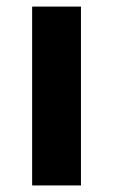

<svg xmlns="http://www.w3.org/2000/svg" viewBox="-20 -566 345 586"><path d="M227.1 0H78.1V-545.9H227.1Z"/></svg>

Font: NotoSans-Bold
Style: Bold
Weight: 700
Designer: Monotype Design team
Foundry: Monotype Imaging Inc.
Version: Version 1.04